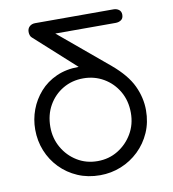

<svg xmlns="http://www.w3.org/2000/svg" viewBox="-86 -856 844 937"><g transform="rotate(-10 335.5 -388.0)"><path d="M335 5Q275 5 225 -16.5Q175 -38 138 -76Q101 -114 81 -163.5Q61 -213 61 -269Q61 -320 78.5 -367Q96 -414 129.5 -452Q163 -490 212 -512Q261 -534 323 -534L123 -715Q117 -720 114.5 -728Q112 -736 112 -744Q112 -761 123 -771Q134 -781 151 -781H539Q555 -781 566 -772.5Q577 -764 577 -748Q577 -730 565.5 -722Q554 -714 538 -714H239L483 -510Q554 -450 582 -390.5Q610 -331 610 -269Q610 -209 588 -159Q566 -109 527.5 -72Q489 -35 439.5 -15Q390 5 335 5ZM335 -65Q391 -65 436 -92.5Q481 -120 508 -166Q535 -212 535 -269Q535 -329 508 -375.5Q481 -422 435.5 -448.5Q390 -475 335 -475Q279 -475 234 -448.5Q189 -422 162.5 -375.5Q136 -329 136 -269Q136 -213 162.5 -166.5Q189 -120 234 -92.5Q279 -65 335 -65Z"/></g></svg>

Font: Comfortaa
Style: Regular
Weight: 400
Designer: Johan Aakerlund
Foundry: Johan Aakerlund
Version: Version 3.104; ttfautohint (v1.8.1.43-b0c9)